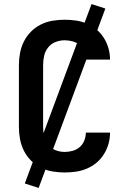

<svg xmlns="http://www.w3.org/2000/svg" viewBox="-20 -840 640 944"><path d="M298 8Q268 8 238 3Q208 -2 181 -15.5Q154 -29 132.5 -50.5Q111 -72 97.5 -99Q84 -126 78.5 -155.5Q73 -185 73 -215V-520Q73 -550 78.5 -579.5Q84 -609 97.5 -636Q111 -663 132.5 -684.5Q154 -706 181 -719.5Q208 -733 238 -738Q268 -743 298 -743Q326 -743 353.5 -739Q381 -735 407 -724Q433 -713 454.5 -695Q476 -677 491 -653Q506 -629 513.5 -602Q521 -575 521 -547H402Q402 -567 394.5 -586Q387 -605 372 -618Q357 -631 337.5 -636.5Q318 -642 298 -642Q275 -642 253 -633.5Q231 -625 216.5 -606.5Q202 -588 197 -565.5Q192 -543 192 -520V-215Q192 -192 197 -169.5Q202 -147 216.5 -128.5Q231 -110 253 -101.5Q275 -93 298 -93Q318 -93 337.5 -98.5Q357 -104 372 -117Q387 -130 394.5 -149Q402 -168 402 -188H521Q521 -160 513.5 -133Q506 -106 491 -82Q476 -58 454.5 -40Q433 -22 407 -11Q381 0 353.5 4Q326 8 298 8ZM170 84 102 62 430 -820 498 -798Z"/></svg>

Font: Iosevka Fixed Extended
Style: Bold
Weight: 700
Width: 7
Monospace: yes
Designer: Belleve Invis
Foundry: Belleve Invis
Version: Version 24.1.1; ttfautohint (v1.8.4)